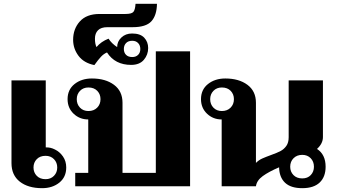

<svg xmlns="http://www.w3.org/2000/svg" viewBox="-20 -973 1762 1003"><path d="M40 -121V-553H219V-203Q244 -204 267 -192Q292 -180 309 -155.5Q326 -131 326 -98Q326 -48 290 -19Q254 10 200 10Q127 10 83.5 -24Q40 -58 40 -121ZM279 -98Q279 -124 262 -141.5Q245 -159 218 -159Q189 -159 172 -141.5Q155 -124 155 -98Q155 -72 172 -54.5Q189 -37 218 -37Q245 -37 262 -54.5Q279 -72 279 -98Z M373 -70H441V-349Q396 -349 364.5 -379Q333 -409 333 -455Q333 -505 369.5 -534Q406 -563 460 -563Q531 -563 575.5 -530Q620 -497 620 -436V-70H794V-705H973V0H373ZM505 -455Q505 -481 488 -498.5Q471 -516 442 -516Q415 -516 398 -498.5Q381 -481 381 -455Q381 -428 398 -410.5Q415 -393 442 -393Q470 -393 487.5 -410.5Q505 -428 505 -455Z M362 -765Q362 -822 397 -861Q432 -900 500 -900H635Q667 -900 676.5 -910.5Q686 -921 688 -953H800Q799 -893 771 -862Q743 -831 673 -831H541Q508 -831 492 -815Q476 -799 476 -771Q476 -744 484 -727Q508 -756 547 -771Q563 -746 592 -727Q592 -756 614 -777Q636 -798 670 -798Q713 -798 733.5 -776Q754 -754 754 -722Q754 -687 731.5 -660.5Q709 -634 665 -634Q581 -634 539 -699Q522 -692 507.5 -676.5Q493 -661 473 -633Q418 -644 390 -681.5Q362 -719 362 -765ZM713 -717Q713 -736 701.5 -748Q690 -760 671 -760Q650 -760 638.5 -748Q627 -736 627 -717Q627 -698 638.5 -686.5Q650 -675 671 -675Q690 -675 701.5 -686.5Q713 -698 713 -717Z M1681 -102Q1681 -49 1650 -19.5Q1619 10 1559 10Q1499 10 1469 -18.5Q1439 -47 1438 -99Q1384 -76 1352.5 -53Q1321 -30 1317 0H1138V-349Q1093 -349 1061.5 -379Q1030 -409 1030 -455Q1030 -505 1066.5 -534Q1103 -563 1157 -563Q1228 -563 1272.5 -530Q1317 -497 1317 -436V-122Q1332 -137 1350 -145Q1368 -153 1398 -164Q1429 -175 1446.5 -184.5Q1464 -194 1476 -211Q1488 -228 1488 -256V-553H1667V-257Q1667 -223 1636 -195Q1681 -166 1681 -102ZM1202 -455Q1202 -481 1185 -498.5Q1168 -516 1139 -516Q1112 -516 1095 -498.5Q1078 -481 1078 -455Q1078 -428 1095 -410.5Q1112 -393 1139 -393Q1167 -393 1184.5 -410.5Q1202 -428 1202 -455ZM1620 -102Q1620 -129 1603 -146.5Q1586 -164 1559 -164Q1531 -164 1513.5 -146.5Q1496 -129 1496 -102Q1496 -76 1513 -58.5Q1530 -41 1559 -41Q1587 -41 1603.5 -58.5Q1620 -76 1620 -102Z"/></svg>

Font: Taviraj
Style: Bold
Weight: 700
Designer: Katatrad Team
Foundry: CadsonDemak
Version: Version 1.001